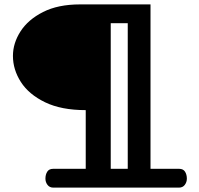

<svg xmlns="http://www.w3.org/2000/svg" viewBox="-20 -857 909 877"><path d="M223.6 0Q206.5 0 197 -12.5Q187.5 -24.9 187.5 -41Q187.5 -59.6 195.8 -72.8Q204.1 -85.9 222.7 -85.9H371.6V-354Q259.8 -354 185.8 -389.9Q111.8 -425.8 75.4 -482.4Q39.1 -539.1 39.1 -601.6Q39.1 -659.7 73.7 -713.6Q108.4 -767.6 176.8 -802.2Q245.1 -836.9 345.7 -836.9H667.5V-85.9H798.3Q816.9 -85.9 825.2 -72.8Q833.5 -59.6 833.5 -41Q833.5 -24.9 824 -12.5Q814.5 0 797.4 0ZM485.8 -85.9H563.5V-751H485.8Z"/></svg>

Font: Cutive
Style: Regular
Weight: 400
Version: Version 1.100; ttfautohint (v1.8.4.7-5d5b)